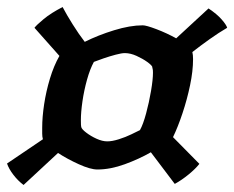

<svg xmlns="http://www.w3.org/2000/svg" viewBox="-30 -562 666 546"><path d="M37 -36Q21 -48 8 -65Q-5 -82 -10 -97L92 -166Q90 -173 90 -182Q90 -191 90 -199Q90 -229 95.5 -265.5Q101 -302 112 -338.5Q123 -375 139 -403L68 -483Q74 -491 94.5 -508Q115 -525 148 -542Q159 -521 176.5 -493Q194 -465 211 -443Q249 -462 294.5 -476Q340 -490 376 -490Q386 -490 415 -479Q444 -468 471 -453L563 -538Q587 -522 600.5 -506.5Q614 -491 616 -483Q592 -469 566 -450.5Q540 -432 517 -414Q519 -406 519 -394Q519 -360 510.5 -319.5Q502 -279 489 -240Q476 -201 462 -172L537 -96Q526 -82 506.5 -66Q487 -50 467 -39L399 -129Q366 -110 325 -95Q284 -80 247 -80Q227 -80 194 -95Q161 -110 135 -127ZM275 -160Q289 -160 308 -166Q327 -172 343.5 -180Q360 -188 368 -192Q377 -208 385.5 -239.5Q394 -271 399.5 -303.5Q405 -336 405 -355Q405 -364 404 -366.5Q403 -369 403 -372Q401 -377 388.5 -386Q376 -395 358.5 -403Q341 -411 325 -411Q316 -411 299 -406.5Q282 -402 264.5 -396Q247 -390 237 -386Q226 -366 217.5 -335.5Q209 -305 204.5 -274Q200 -243 200 -220Q200 -204 201 -201Q202 -195 215 -185Q228 -175 244.5 -167.5Q261 -160 275 -160Z"/></svg>

Font: Texturina ExtraBold
Style: Italic
Weight: 800
Italic angle: -11°
Designer: Guillermo Torres Carreño
Foundry: Omnibus-Type
Version: Version 1.002; ttfautohint (v1.8.3)